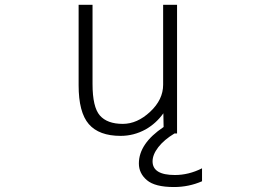

<svg xmlns="http://www.w3.org/2000/svg" viewBox="-20 -542 1040 781"><path d="M687.5 218.8Q610.4 218.8 577.6 190.9Q544.9 163.1 544.9 123Q544.9 42 645.5 -25.4L644.5 -81.1Q615.2 -40 572.3 -15.6Q524.4 10.7 470.7 10.7Q382.8 10.7 341.3 -37.1Q299.8 -85 299.8 -195.3V-522.5H356.4V-200.2Q356.4 -106.4 386.2 -72.3Q416 -38.1 479.5 -38.1Q538.1 -38.1 590.8 -87.4Q643.6 -136.7 643.6 -197.3V-522.5H700.2V1H689.5Q647.5 26.4 624 56.6Q600.6 86.9 600.6 114.3Q600.6 169.9 691.4 169.9Q748 169.9 801.8 142.6V195.3Q748 218.8 687.5 218.8Z"/></svg>

Font: GenEi Gothic M Light
Style: Regular
Weight: 300
Designer: o_tamon (Modified); [Source Han Sans]
Ryoko NISHIZUKA  (kana & ideographs); Paul D. Hunt (Latin, Greek & Cyrillic); Wenl
Version: Version 1.1a;Original Version 1.004